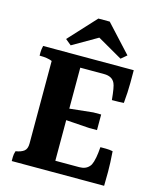

<svg xmlns="http://www.w3.org/2000/svg" viewBox="-127 -1049 852 1046"><g transform="rotate(15 299.0 -526.0)"><path d="M328 -863 188 -782 155 -809 296 -962H360L501 -809L469 -782ZM270 -153H405Q442 -153 461 -176Q469 -184 475 -204Q482 -228 485 -256.5Q488 -285 488 -288Q499 -288 519 -288Q539 -288 558 -284Q563 -218 563 -169Q563 -120 562 -90H41Q41 -97 41 -113Q41 -129 47 -147Q78 -152 94 -164.5Q110 -177 110 -207V-673Q85 -684 39 -684Q39 -690 39 -704.5Q39 -719 44 -740H555Q555 -719 555 -668.5Q555 -618 549 -554Q525 -552 482 -552Q475 -626 466 -644Q451 -678 404 -678H270V-447L402 -461H446V-373H402L270 -382Z"/></g></svg>

Font: Halant
Style: Bold
Weight: 700
Designer: Hitesh Malaviya (Devanagari), Satya Rajpurohit (Latin)
Foundry: Indian Type Foundry
Version: Version 1.101;PS 1.0;hotconv 1.0.78;makeotf.lib2.5.61930; tt